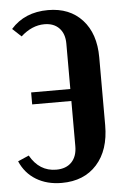

<svg xmlns="http://www.w3.org/2000/svg" viewBox="-62 -747 517 796"><g transform="rotate(-5 196.5 -349.5)"><path d="M362.8 -212.9Q362.8 -109.4 309.3 -49.8Q255.9 9.8 163.1 9.8Q101.6 9.8 56.6 -17.6Q11.7 -44.9 -9.8 -95.2L36.1 -115.2Q74.7 -46.9 145 -46.9Q186 -46.9 209 -70.8Q231.9 -94.7 231.9 -137.2V-325.2H68.8V-375H231.9V-564Q231.9 -605 209.5 -628.4Q187 -651.9 147.9 -651.9Q96.2 -651.9 49.8 -609.9L13.2 -644Q70.8 -709 168 -709Q257.8 -709 310.3 -651.6Q362.8 -594.2 362.8 -495.1Z"/></g></svg>

Font: Moniqa Black Paragraph
Style: Regular
Weight: 900
Designer: Rajesh Rajput
Foundry: Rajesh Rajput
Version: Version 1.000